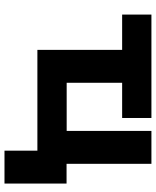

<svg xmlns="http://www.w3.org/2000/svg" viewBox="60 -608 694 855"><g transform="rotate(90 407.5 -181.0)"><path d="M349.1 -377.4H505.9V-507.8H45.4V-377.4H202.6V0H651.4V146.5H797.9V-129.9H710V-507.8H563.5V-130.4H349.1Z"/></g></svg>

Font: Giphurs ExtraBold
Style: Regular
Weight: 800
Version: Version 1.000